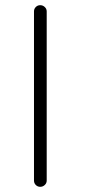

<svg xmlns="http://www.w3.org/2000/svg" viewBox="-20 -720 345 740"><path d="M111 -24V-676Q111 -686 118 -693Q125 -700 135 -700Q145 -700 152.5 -693Q160 -686 160 -676V-24Q160 -14 152.5 -7Q145 0 135 0Q125 0 118 -7Q111 -14 111 -24Z"/></svg>

Font: Quicksand
Style: Regular
Weight: 400
Designer: Andrew Paglinawan
Foundry: Andrew Paglinawan
Version: 1.002